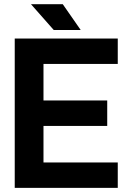

<svg xmlns="http://www.w3.org/2000/svg" viewBox="-20 -909 641 929"><path d="M498.8 -422.9H190.4V-599.6H549.8V-722.7H51.3V0H549.8V-123H190.4V-299.8H498.8ZM240.2 -763.7H370.6L283.7 -888.7H129.9Z"/></svg>

Font: Giphurs
Style: Regular
Weight: 400
Version: Version 2.010